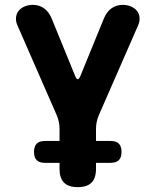

<svg xmlns="http://www.w3.org/2000/svg" viewBox="-20 -580 640 790"><path d="M300 190Q262 190 243.5 171.5Q225 153 225 115V90H165Q142 90 131 79Q120 68 120 45Q120 22 131 11Q142 0 165 0H225V-50Q225 -65 222 -79Q219 -93 213 -107L52 -475Q44 -493 46 -509Q48 -525 57 -536Q66 -547 81.5 -553.5Q97 -560 115 -560Q141 -560 161 -546Q181 -532 193 -503L289 -268Q295 -254 300 -254Q305 -254 311 -268L407 -503Q419 -532 439 -546Q459 -560 485 -560Q503 -560 518.5 -553.5Q534 -547 543 -536Q552 -525 554 -509Q556 -493 548 -475L387 -107Q381 -93 378 -79Q375 -65 375 -50V0H435Q458 0 469 11Q480 22 480 45Q480 68 469 79Q458 90 435 90H375V115Q375 153 356.5 171.5Q338 190 300 190Z"/></svg>

Font: Maple Mono NL ExtraBold
Style: Regular
Weight: 800
Monospace: yes
Designer: subframe7536
Version: Version 7.000